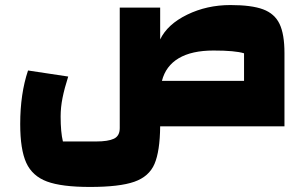

<svg xmlns="http://www.w3.org/2000/svg" viewBox="-20 -500 1216 760"><path d="M1106 -290V0H614Q613 99 591.5 149Q570 199 511.5 219.5Q453 240 336 240Q224 240 166 218.5Q108 197 84 144.5Q60 92 60 -9Q60 -129 91 -221L250 -197Q235 -150 227.5 -112.5Q220 -75 220 -39Q220 23 229 60H360Q408 60 431 49Q454 38 454 7V-470H614V-344Q643 -404 721 -442Q799 -480 892 -480Q976 -480 1021.5 -463Q1067 -446 1086.5 -405.5Q1106 -365 1106 -290ZM946 -180V-289Q911 -300 825 -300Q739 -300 687.5 -269.5Q636 -239 621 -180Z"/></svg>

Font: Changa ExtraBold
Style: Regular
Weight: 800
Designer: Eduardo Rodriguez Tunni
Foundry: Eduardo Rodriguez Tunni
Version: Version 2.002; ttfautohint (v1.5) -l 8 -r 50 -G 220 -x 14 -H